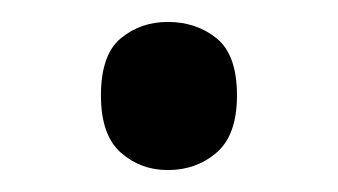

<svg xmlns="http://www.w3.org/2000/svg" viewBox="-20 -141 308 175"><path d="M72 -54Q72 -91 90 -106Q108 -121 133 -121Q159 -121 177.5 -106Q196 -91 196 -54Q196 -18 177.5 -2Q159 14 133 14Q108 14 90 -2Q72 -18 72 -54Z"/></svg>

Font: lkorean25
Style: Book
Weight: 400
Designer: Jelle Bosma - Monotype Design Team
Foundry: Monotype Imaging Inc.
Version: Version 2.003